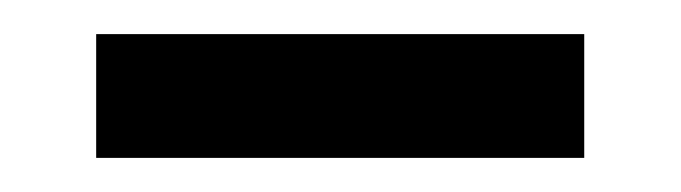

<svg xmlns="http://www.w3.org/2000/svg" viewBox="-20 -306 397 112"><path d="M320.8 -213.9H36.1V-286.1H320.8Z"/></svg>

Font: Rawengulk
Style: Bold
Weight: 700
Version: Version 0.92